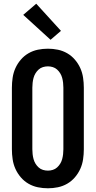

<svg xmlns="http://www.w3.org/2000/svg" viewBox="-20 -1005 515 1033"><path d="M238 8Q210 8 183.5 2.5Q157 -3 133.5 -16.5Q110 -30 92 -51Q74 -72 63 -96.5Q52 -121 48 -148Q44 -175 44 -202V-533Q44 -560 48 -587Q52 -614 63 -638.5Q74 -663 92 -684Q110 -705 133.5 -718.5Q157 -732 183.5 -737.5Q210 -743 238 -743Q265 -743 291.5 -737.5Q318 -732 341.5 -718.5Q365 -705 383 -684Q401 -663 412 -638.5Q423 -614 427 -587Q431 -560 431 -533V-202Q431 -175 427 -148Q423 -121 412 -96.5Q401 -72 383 -51Q365 -30 341.5 -16.5Q318 -3 291.5 2.5Q265 8 238 8ZM238 -87Q251 -87 264 -91Q277 -95 287 -104Q297 -113 304 -124.5Q311 -136 314.5 -149Q318 -162 319.5 -175.5Q321 -189 321 -202V-533Q321 -546 319.5 -559.5Q318 -573 314.5 -586Q311 -599 304 -610.5Q297 -622 287 -631Q277 -640 264 -644Q251 -648 238 -648Q224 -648 211 -644Q198 -640 188 -631Q178 -622 171 -610.5Q164 -599 160.5 -586Q157 -573 155.5 -559.5Q154 -546 154 -533V-202Q154 -189 155.5 -175.5Q157 -162 160.5 -149Q164 -136 171 -124.5Q178 -113 188 -104Q198 -95 211 -91Q224 -87 238 -87ZM252 -791 105 -925 175 -985 308 -839Z"/></svg>

Font: Iosevka QP
Style: Bold
Weight: 700
Designer: Belleve Invis
Foundry: Belleve Invis
Version: Version 20.0.0; ttfautohint (v1.8.4)